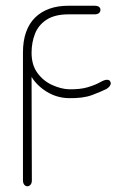

<svg xmlns="http://www.w3.org/2000/svg" viewBox="-20 -646 455 669"><path d="M90 -378 91 -18Q91 -8 86.5 -2.5Q82 3 75 3Q69 3 64.5 -2.5Q60 -8 60 -18V-463Q60 -504 71 -534.5Q82 -565 102.5 -585Q123 -605 152 -615.5Q181 -626 218 -626H309Q320 -626 325 -622Q330 -618 330 -612Q330 -605 325 -600.5Q320 -596 309 -596H219Q171 -596 142.5 -577.5Q114 -559 102 -528.5Q90 -498 90 -462Q90 -419 111 -391Q132 -363 162.5 -349.5Q193 -336 219 -335Q259 -334 285.5 -342Q312 -350 328 -359Q344 -368 352 -368Q360 -368 363 -364Q366 -360 366 -355Q365 -345 351 -336Q331 -326 300 -314.5Q269 -303 219 -304Q178 -305 143.5 -326Q109 -347 90 -378Z"/></svg>

Font: Beiruti ExtraLight
Style: Regular
Weight: 250
Designer: Arlette Boutros
Foundry: Boutros
Version: Version 1.41